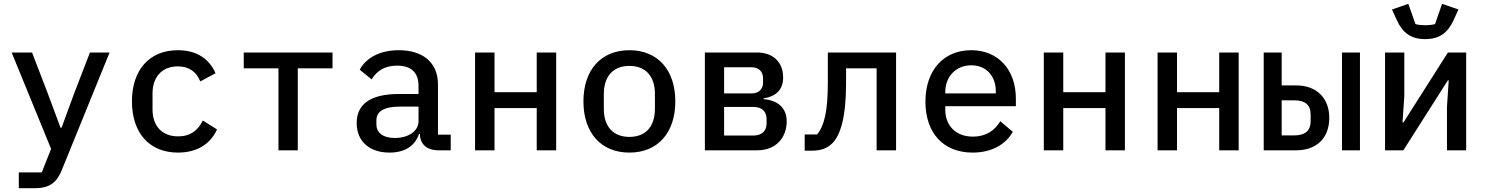

<svg xmlns="http://www.w3.org/2000/svg" viewBox="-20 -793 7842 1013"><path d="M79.2 199.9H163.7C245 199.9 280.5 167.3 306.5 103L558.2 -516H454.5L371.1 -299.7L304.7 -119H299.4L232.2 -299.7L149.1 -516H41.5L249.6 -7.5L200.3 116.5H79.2Z M919 12.1C1026.3 12.1 1093 -39.1 1125 -110.1L1050.1 -157.3C1025.2 -105.8 985.1 -73.5 920.1 -73.5C832 -73.5 784.8 -131.4 784.8 -214.8V-301.1C784.8 -384.6 833.1 -442.8 918.3 -442.8C979 -442.8 1017.8 -411.9 1036.6 -363.3L1117.2 -406.6C1085.9 -478.3 1022.4 -528.1 918.3 -528.1C767.4 -528.1 676.1 -422.9 676.1 -258.2C676.1 -93.8 766.3 12.1 919 12.1Z M1449.2 0H1551.1V-432.5H1734.4V-516H1266V-432.5H1449.2Z M2292.6 0H2358V-82.4H2290.8V-346.9C2290.8 -463.1 2211.3 -528.1 2083.8 -528.1C1975.5 -528.1 1906.6 -480.5 1877.8 -425.1L1940.7 -374.3C1968 -418.3 2008.2 -446.7 2074.6 -446.7C2149.5 -446.7 2188.2 -410.2 2188.2 -339.5V-297.2H2087C1933.6 -297.2 1861.9 -243.3 1861.9 -143.8C1861.9 -46.9 1929.7 12.1 2035.2 12.1C2117.5 12.1 2170.1 -24.5 2190.7 -86.3H2195.7V-84.5C2195.7 -33.4 2231.9 0 2292.6 0ZM1965.9 -137.4V-158C1965.9 -204.5 2005.3 -230.5 2088.4 -230.5H2188.2V-153.1C2188.2 -101.6 2135.3 -65 2063.2 -65C2003.6 -65 1965.9 -90.2 1965.9 -137.4Z M2486.5 0H2589.1V-222.7H2811.8V0H2914.4V-516H2811.8V-306.5H2589.1V-516H2486.5Z M3300.8 12.1C3451 12.1 3543 -93 3543 -258.2C3543 -422.9 3451 -528.1 3300.8 -528.1C3150.2 -528.1 3058.2 -422.9 3058.2 -258.2C3058.2 -93 3150.2 12.1 3300.8 12.1ZM3165.8 -219.5V-296.5C3165.8 -395.6 3219.5 -445.3 3300.8 -445.3C3382.1 -445.3 3435.4 -395.6 3435.4 -296.5V-219.5C3435.4 -120.4 3382.1 -70.7 3300.8 -70.7C3219.5 -70.7 3165.8 -120.4 3165.8 -219.5Z M3698.9 0H3975.1C4074.6 0 4130.7 -67.1 4130.7 -153.4C4130.7 -218.4 4088.8 -263.8 4008.2 -269.9V-274.1C4078.1 -284.8 4111.9 -322.8 4111.9 -384.6C4111.9 -463.8 4060.4 -516 3972.7 -516H3698.9ZM3800.4 -77.8V-228.7H3957C3998.2 -228.7 4024.5 -206 4024.5 -165.1V-141.7C4024.5 -101.2 3998.9 -77.8 3953.1 -77.8ZM3800.4 -300.1V-438.2H3944.6C3982.6 -438.2 4006 -416.2 4006 -379.6V-358C4006 -321.4 3982.6 -300.1 3944.6 -300.1Z M4225.5 2.1H4259.9C4309.3 2.1 4342.7 -8.5 4372.2 -38C4414.4 -80.6 4443.9 -175.1 4443.9 -354.8V-432.5H4605.1V0H4707.7V-516H4347.7V-357.6C4347.7 -204.2 4328.5 -130.3 4291.5 -83.5H4225.5Z M5111.9 12.1C5216.6 12.1 5289.4 -35.2 5323.5 -97.7L5257.5 -153.4C5228.7 -103.3 5179.7 -72.1 5113.3 -72.1C5022.4 -72.1 4967.3 -131 4967.3 -213.8V-232.6H5339.8V-272.7C5339.8 -423.7 5247.9 -528.1 5104 -528.1C4959.2 -528.1 4862.6 -422.9 4862.6 -256.7C4862.6 -93 4955.3 12.1 5111.9 12.1ZM4967.3 -300.4V-307.5C4967.3 -389.6 5024.5 -448.5 5104.4 -448.5C5182.5 -448.5 5234 -393.1 5234 -310.4V-300.4Z M5487.2 0H5589.8V-222.7H5812.5V0H5915.1V-516H5812.5V-306.5H5589.8V-516H5487.2Z M6087.4 0H6190V-222.7H6412.6V0H6515.3V-516H6412.6V-306.5H6190V-516H6087.4Z M6647.4 0H6818.9C6924.4 0 6993.3 -62.5 6993.3 -171.2C6993.3 -278.8 6922.9 -342.3 6819.6 -342.3H6742.2V-516H6647.4ZM6742.2 -78.8V-263.5H6810.4C6863.3 -263.5 6894.9 -241.5 6894.9 -189.6V-153.4C6894.9 -101.6 6863.3 -78.8 6810.4 -78.8ZM7060.4 0H7155.2V-516H7060.4Z M7287.6 0H7384.2L7619 -369.3H7623.6L7614.3 -230.8V0H7715.6V-516H7619.3L7384.6 -146.7H7379.6L7389.2 -285.2V-516H7287.6ZM7324.2 -742.9 7349.8 -686.4C7380.3 -619.7 7424.7 -586.6 7499.6 -586.6C7574.2 -586.6 7618.6 -619.7 7649.1 -686.4L7674.7 -742.9L7588.4 -772.7L7551.5 -666.2C7539.1 -661.6 7516 -659.8 7499.6 -659.8C7483.3 -659.8 7459.9 -661.6 7447.8 -666.2L7410.5 -772.7Z"/></svg>

Font: Margiela Mono Medium
Style: Regular
Weight: 500
Designer: Mike Abbink, Paul van der Laan, Pieter van Rosmalen
Foundry: Bold Monday
Version: Version 2.003 2021